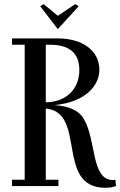

<svg xmlns="http://www.w3.org/2000/svg" viewBox="-20 -882 570 910"><path d="M336.5 -862.5 254 -807 187 -862.5 170.5 -852.5 254 -744 353 -852.5ZM527 -30C524 -29.5 519 -28.5 516 -28.5C411 -28.5 437 -217 378 -317C352.3 -362.2 301.6 -378.9 238.9 -384C383.1 -397.4 451 -475.4 451 -551C451 -641 372.8 -698.7 257 -700V-700H37V-670H97V-30H37V0H257V-30H197V-367.4C391.9 -351.3 241.5 8 479 8C502 8 522 4 530 -1ZM216 -670C317.5 -670 356 -623 356 -550C356 -457.5 291.4 -398.3 197 -397V-670Z"/></svg>

Font: Picaflor 12 pt
Style: Regular
Weight: 400
Designer: Ariel Martín Pérez
Foundry: Tunera Type Foundry
Version: Version 1.000;hotconv 1.0.109;makeotfexe 2.5.65596